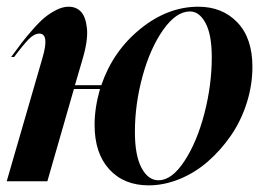

<svg xmlns="http://www.w3.org/2000/svg" viewBox="-22 -540 786 572"><path d="M105 -369.1Q125.5 -439.9 95.2 -439.9Q80.1 -439.9 63.5 -423.1Q46.9 -406.2 20 -370.1H11.2Q30.8 -397 42.7 -412.6Q54.7 -428.2 75 -451.4Q95.2 -474.6 110.8 -487.5Q126.5 -500.5 145.8 -510.3Q165 -520 182.1 -520Q205.1 -520 219.2 -505.1Q233.4 -490.2 237.1 -454.8Q240.7 -419.4 223.1 -360.8L201.2 -286.1H279.8Q314.5 -387.7 396 -453.9Q477.5 -520 568.8 -520Q640.6 -520 685.3 -473.1Q730 -426.3 730 -340.8Q730 -286.1 712.9 -232.7Q695.8 -179.2 665.5 -135.5Q635.3 -91.8 596.7 -58.3Q558.1 -24.9 512.2 -6.3Q466.3 12.2 420.9 12.2Q347.2 12.2 303.5 -35.6Q259.8 -83.5 259.8 -168Q259.8 -218.8 275.9 -274.9H198.2L119.1 0H-2ZM379.9 -147Q379.9 -76.7 399.7 -39.8Q419.4 -2.9 450.2 -2.9Q489.7 -2.9 527.1 -59.6Q564.5 -116.2 586.7 -201.2Q608.9 -286.1 608.9 -369.1Q608.9 -437 590.3 -471.4Q571.8 -505.9 543.9 -505.9Q502.9 -505.9 464.4 -451.4Q425.8 -397 402.8 -313.5Q379.9 -230 379.9 -147Z"/></svg>

Font: Nyght Serif Medium Italic
Style: Regular
Weight: 500
Italic angle: -16°
Designer: Maksym Kobuzan
Version: Version 0.410;Glyphs 3.1.2 (3151)